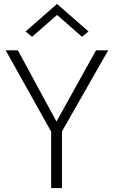

<svg xmlns="http://www.w3.org/2000/svg" viewBox="-20 -956 579 976"><path d="M270 -880 143 -769 110 -796 270 -936 430 -796 397 -769ZM468 -700H530L295 -288V0H240V-287L9 -700H71L267 -338Z"/></svg>

Font: Jost* Light
Style: Regular
Weight: 300
Version: Version 3.7